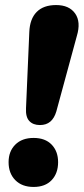

<svg xmlns="http://www.w3.org/2000/svg" viewBox="-20 -734 331 760"><path d="M138 -239Q111 -239 96 -255Q81 -271 83 -306L96 -607Q98 -659 125 -686.5Q152 -714 202 -714Q254 -714 277.5 -680.5Q301 -647 284 -591L203 -293Q195 -266 179 -252.5Q163 -239 138 -239ZM113 6Q67 6 40.5 -21Q14 -48 14 -92Q14 -135 40.5 -161.5Q67 -188 113 -188Q159 -188 184.5 -161.5Q210 -135 210 -92Q210 -48 184.5 -21Q159 6 113 6Z"/></svg>

Font: Nunito ExtraLight Black
Style: Italic
Weight: 900
Italic angle: -9°
Version: Version 3.602